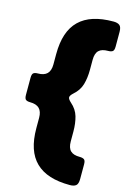

<svg xmlns="http://www.w3.org/2000/svg" viewBox="-156 -963 825 1225"><g transform="rotate(15 257.0 -350.0)"><path d="M16 -406V-294Q16 -269 25.5 -262Q35 -255 54 -255Q74 -255 89.5 -250Q105 -245 115 -235Q125 -225 130 -209.5Q135 -194 135 -174V-106Q135 -30 153.5 25.5Q172 81 209.5 117.5Q247 154 303 172Q359 190 435 190Q462 190 475.5 179Q489 168 489 136V39Q489 14 479 7Q469 0 449 0Q429 0 414 -4.5Q399 -9 389 -18.5Q379 -28 374 -43.5Q369 -59 369 -81V-146Q369 -200 356.5 -243.5Q344 -287 306 -320Q286 -338 286 -350Q286 -362 306 -380Q344 -413 356.5 -456.5Q369 -500 369 -554V-619Q369 -641 374 -656.5Q379 -672 389 -681.5Q399 -691 414 -695.5Q429 -700 449 -700Q469 -700 479 -707Q489 -714 489 -739V-836Q489 -868 475.5 -879Q462 -890 435 -890Q359 -890 303 -872Q247 -854 209.5 -817.5Q172 -781 153.5 -725.5Q135 -670 135 -594V-526Q135 -506 130 -490.5Q125 -475 115 -465Q105 -455 89.5 -450Q74 -445 54 -445Q35 -445 25.5 -438Q16 -431 16 -406Z"/></g></svg>

Font: Bolota
Style: Bold
Weight: 240
Designer: Gabriel Pang
Version: Version 1.000